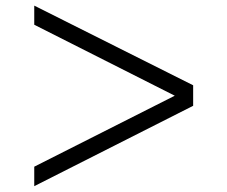

<svg xmlns="http://www.w3.org/2000/svg" viewBox="-20 -672 789 666"><path d="M98.8 -652.5 650 -376.2V-305L98.8 -26.2V-93.8L586.2 -340L98.8 -586.2Z"/></svg>

Font: Now Alt
Style: Regular
Weight: 400
Designer: Alfredo Marco Pradil
Foundry: Alfredo Marco Pradil
Version: Version 1.002;PS 001.002;hotconv 1.0.88;makeotf.lib2.5.64775